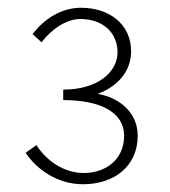

<svg xmlns="http://www.w3.org/2000/svg" viewBox="-20 -913 437 495"><path d="M194 -438C274 -438 335 -484 335 -563C335 -625 285 -662 232 -671C280 -689 318 -726 318 -781C318 -851 261 -893 189 -893C136 -893 92 -862 64 -825L87 -804C114 -839 152 -864 187 -864C246 -864 283 -828 283 -778C283 -728 233 -682 143 -682V-655C240 -655 300 -623 300 -563C300 -502 253 -467 196 -467C145 -467 100 -498 74 -539L46 -519C75 -476 128 -438 194 -438Z"/></svg>

Font: Harano Aji Gothic KR ExtraLight
Style: Regular
Weight: 250
Foundry: Masamichi Hosoda
Version: HaranoAjiGothicKR-ExtraLight version 20220220;ttx 4.29.1